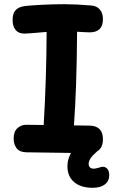

<svg xmlns="http://www.w3.org/2000/svg" viewBox="-20 -731 550 914"><path d="M500 103Q500 131 479 147Q458 163 421 163Q365 163 333 136Q301 109 301 60Q301 28 318 -3L105 -6Q72 -7 58.5 -26Q45 -45 45 -71Q45 -104 62.5 -120.5Q80 -137 105 -137L188 -136Q201 -357 202 -579Q159 -576 130 -573L97 -571Q69 -571 54.5 -588Q40 -605 40 -636Q40 -668 54.5 -683Q69 -698 97 -702Q119 -705 175 -708Q231 -711 287 -711Q341 -711 413 -705Q441 -703 455.5 -685.5Q470 -668 470 -640Q470 -577 407 -577Q392 -577 347 -580Q345 -308 332 -134L406 -133Q470 -132 470 -68Q470 -27 443 -11Q420 9 411 23Q402 37 402 48Q402 72 427 72Q432 72 448 68Q461 63 470 63Q483 63 491.5 73.5Q500 84 500 103Z"/></svg>

Font: Mali
Style: Bold
Weight: 700
Designer: Kitiyaporn Chalermlarp | Katatrad Aksorn Co.,Ltd.
Foundry: Cadson Demak Co.,Ltd.
Version: Version 1.000; ttfautohint (v1.6)